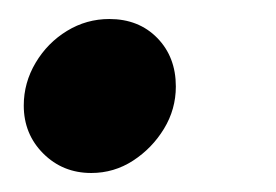

<svg xmlns="http://www.w3.org/2000/svg" viewBox="-20 -172 290 202"><path d="M76 10Q46 10 25.5 -10.5Q5 -31 5 -61Q5 -85 17.5 -106Q30 -127 50.5 -139.5Q71 -152 95 -152Q126 -152 145.5 -132Q165 -112 165 -81Q165 -57 152.5 -36.5Q140 -16 120 -3Q100 10 76 10Z"/></svg>

Font: Red Hat Display ExtraBold
Style: Italic
Weight: 800
Italic angle: -12°
Designer: Pentagram, MCKL
Foundry: Pentagram, MCKL
Version: Version 1.023